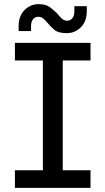

<svg xmlns="http://www.w3.org/2000/svg" viewBox="-20 -907 509 927"><path d="M52 0V-85H187V-615H52V-700H417V-615H283V-85H417V0ZM302 -747Q261 -747 242 -763.5Q223 -780 209 -797Q199 -809 189 -817.5Q179 -826 164 -826Q150 -826 140 -814.5Q130 -803 130 -782V-757H70V-781Q70 -830 98.5 -858.5Q127 -887 167 -887Q202 -887 222 -871.5Q242 -856 257 -841Q267 -828 278 -817.5Q289 -807 305 -807Q319 -807 329 -818.5Q339 -830 339 -852V-877H399V-853Q399 -804 370.5 -775.5Q342 -747 302 -747Z"/></svg>

Font: MuseoModerno
Style: Regular
Weight: 400
Designer: Pablo Cosgaya, Héctor Gatti, Marcela Romero, and the Authors of The MuseoModerno Project.
Foundry: Omnibus-Type Team
Version: Version 1.001